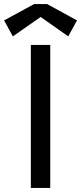

<svg xmlns="http://www.w3.org/2000/svg" viewBox="-61 -920 397 940"><path d="M90 0V-700H185V0ZM2 -742 -41 -820 106 -900H170L316 -820L273 -742L138 -837Z"/></svg>

Font: ABeeZee
Style: Regular
Weight: 400
Designer: Anja Meiners
Foundry: Anja Meiners
Version: Version 1.003; ttfautohint (v1.8.3)